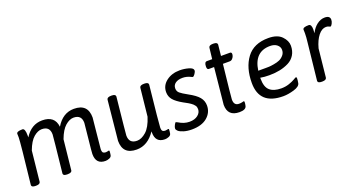

<svg xmlns="http://www.w3.org/2000/svg" viewBox="-45 -1181 3159 1717"><g transform="rotate(-20 1534.0 -322.0)"><path d="M797 -71Q803 -71 803 -64Q803 -49 799 -27Q796 -10 776.5 -2Q757 6 739 6Q649 6 649 -92Q649 -110 663 -240.5Q677 -371 677 -379Q677 -456 601 -456Q563 -456 522.5 -421Q482 -386 452 -305L422 -20Q420 2 380 2H376Q338 2 338 -19Q375 -363 375 -379Q375 -456 299 -456Q261 -456 221 -422Q181 -388 151 -307L121 -20Q118 2 79 2H75Q37 2 37 -19Q81 -410 81 -457Q81 -471 80.5 -480.5Q80 -490 80 -491Q80 -514 136 -514Q162 -514 162 -447V-428Q225 -529 329 -529Q448 -529 460 -421Q525 -529 631 -529Q763 -529 763 -399Q763 -391 748.5 -254.5Q734 -118 734 -107Q734 -92 737 -83Q740 -74 746.5 -71Q753 -68 757.5 -67Q762 -66 770 -66Q777 -66 786 -68.5Q795 -71 797 -71Z M1363 -71Q1369 -71 1369 -64Q1369 -49 1365 -27Q1362 -10 1342.5 -2Q1323 6 1305 6Q1215 6 1215 -92V-102Q1143 6 1037 6Q905 6 905 -124L943 -503Q946 -525 985 -525H989Q1027 -525 1027 -503Q991 -158 991 -144Q991 -67 1067 -67Q1109 -67 1153.5 -106Q1198 -145 1227 -237L1255 -503Q1258 -525 1297 -525H1301Q1339 -525 1339 -503Q1300 -137 1300 -107Q1300 -92 1303 -83Q1306 -74 1312.5 -71Q1319 -68 1323.5 -67Q1328 -66 1336 -66Q1343 -66 1352 -68.5Q1361 -71 1363 -71Z M1638 -529Q1682 -529 1723 -517Q1764 -505 1764 -483Q1764 -470 1751 -451.5Q1738 -433 1730 -433Q1724 -433 1716 -438Q1678 -457 1639 -457Q1596 -457 1571 -439Q1546 -421 1546 -390Q1546 -362 1566 -345Q1586 -328 1637 -300Q1704 -264 1732.5 -229.5Q1761 -195 1761 -150Q1761 -83 1708.5 -38.5Q1656 6 1562 6Q1518 6 1484.5 -4.5Q1451 -15 1436.5 -28Q1422 -41 1422 -53Q1422 -66 1432 -85.5Q1442 -105 1448 -105Q1451 -105 1463 -98Q1514 -66 1566 -66Q1615 -66 1645 -89.5Q1675 -113 1675 -147Q1675 -157 1672.5 -166.5Q1670 -176 1662.5 -184.5Q1655 -193 1650 -198.5Q1645 -204 1632 -212.5Q1619 -221 1613.5 -224.5Q1608 -228 1591 -237Q1574 -246 1569 -249Q1510 -282 1484 -313Q1458 -344 1458 -386Q1458 -449 1510 -489Q1562 -529 1638 -529Z M2003 -650Q2041 -650 2041 -628L2030 -523H2115Q2131 -523 2131 -504Q2131 -499 2128 -488Q2125 -477 2114 -464Q2103 -451 2086 -451H2022Q1988 -143 1988 -123Q1988 -66 2036 -66Q2054 -66 2067 -69.5Q2080 -73 2081 -73Q2088 -73 2088 -64Q2088 -48 2083 -27Q2075 6 2015 6Q1903 6 1903 -104L1938 -451H1888Q1871 -451 1871 -478Q1871 -523 1896 -523H1946L1958 -628Q1961 -650 1999 -650Z M2379 -213Q2330 -213 2293 -220V-210Q2293 -131 2330.5 -98.5Q2368 -66 2439 -66Q2479 -66 2514 -78Q2549 -90 2569.5 -102.5Q2590 -115 2594 -115Q2601 -115 2601 -103Q2601 -84 2596 -58Q2590 -27 2534 -10.5Q2478 6 2432 6Q2206 6 2206 -201Q2206 -346 2274 -437.5Q2342 -529 2481 -529Q2566 -529 2607.5 -486.5Q2649 -444 2649 -396Q2649 -346 2626.5 -309Q2604 -272 2564.5 -252Q2525 -232 2479 -222.5Q2433 -213 2379 -213ZM2472 -457Q2322 -457 2298 -285H2369Q2386 -285 2401 -285.5Q2416 -286 2448.5 -291.5Q2481 -297 2503.5 -307Q2526 -317 2544 -338Q2562 -359 2562 -388Q2562 -417 2537.5 -437Q2513 -457 2472 -457Z M3018 -529Q3068 -529 3068 -491Q3068 -473 3058 -454Q3048 -435 3039 -435Q3037 -435 3026 -440.5Q3015 -446 3000 -446Q2961 -446 2927 -404Q2893 -362 2873 -288L2845 -20Q2842 2 2803 2H2799Q2761 2 2761 -19L2799 -373Q2805 -421 2805 -457Q2805 -467 2804.5 -477.5Q2804 -488 2804 -491Q2804 -514 2860 -514Q2887 -514 2887 -464Q2887 -452 2885 -428Q2908 -475 2943.5 -502Q2979 -529 3018 -529Z"/></g></svg>

Font: Asap
Style: Italic
Weight: 400
Italic angle: -6°
Designer: Pablo Cosgaya
Foundry: Pablo Cosgaya
Version: Version 1.007;PS 001.007;hotconv 1.0.70;makeotf.lib2.5.58329